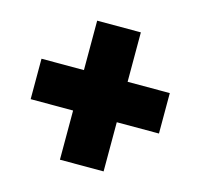

<svg xmlns="http://www.w3.org/2000/svg" viewBox="-86 -728 777 743"><g transform="rotate(15 302.0 -356.5)"><path d="M559 -437V-275H390V-78H215V-275H45V-437H215V-635H390V-437Z"/></g></svg>

Font: Prodigy Sans Black
Style: Regular
Weight: 900
Designer: Wei Huang
Foundry: Wei Huang
Version: Version 1.003; ttfautohint (v1.8.3)